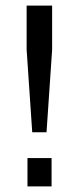

<svg xmlns="http://www.w3.org/2000/svg" viewBox="-20 -665 264 685"><path d="M146 -193H95L75 -488V-645H166V-488ZM164 0H78V-101H164Z"/></svg>

Font: Gemunu Libre ExtraLight Medium
Style: Regular
Weight: 500
Version: Version 1.100